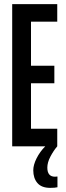

<svg xmlns="http://www.w3.org/2000/svg" viewBox="-20 -708 317 929"><path d="M258 146V198Q246 201 223 201Q181 201 161 177.5Q141 154 141 116Q141 90 157 58Q173 26 199 0H39V-688H257V-603H130V-390H243V-305H130V-85H257V0Q239 21 224 49.5Q209 78 209 103Q209 147 246 147Z"/></svg>

Font: Saira Ultra Condensed SemiBold
Style: Regular
Weight: 600
Width: 1
Designer: Hector Gatti with collaboration of the Omnibus-Type team
Foundry: Omnibus-Type
Version: Version 1.001; ttfautohint (v1.8)